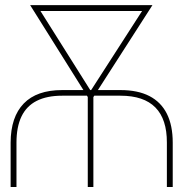

<svg xmlns="http://www.w3.org/2000/svg" viewBox="-20 -748 729 768"><path d="M45.9 0H22.5V-177.7Q22.9 -280.3 75 -334Q127 -387.7 228.5 -387.7H461.9Q531.2 -387.7 577.6 -363.8Q624 -339.8 647.5 -293Q670.9 -246.1 670.9 -177.7V0H647.5V-177.7Q647.9 -271 601.6 -318.1Q555.2 -365.2 461.9 -365.2H228.5Q167.5 -365.2 126.7 -344.5Q85.9 -323.7 65.9 -282Q45.9 -240.2 45.9 -177.7ZM564.5 -727.5V-704.1H124V-727.5ZM340.8 -381.8 563.5 -727.5H589.8L347.7 -350.6H339.8ZM127 -727.5 344.7 -381.8V-350.6H336.9L100.6 -727.5ZM353.5 -369.1V0H331.1V-369.1Z"/></svg>

Font: Inter Tight Thin
Style: Regular
Weight: 250
Designer: Rasmus Andersson
Foundry: rsms
Version: Version 3.004